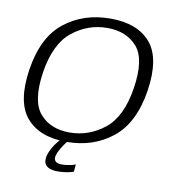

<svg xmlns="http://www.w3.org/2000/svg" viewBox="-83 -671 827 894"><g transform="rotate(10 331.0 -224.0)"><path d="M264.5 4.5Q391 4.5 481.2 -67.2Q571.5 -139 596 -296.5Q619.5 -453 557.5 -524.8Q495.5 -596.5 368.5 -596.5Q241 -596.5 150.8 -525.2Q60.5 -454 36.5 -296.5Q13 -140.5 75 -68Q137 4.5 264.5 4.5ZM271 -41Q180.5 -41 130.5 -98.8Q80.5 -156.5 101.5 -296Q123.5 -435 197 -493Q270.5 -551 361 -551Q452 -551 502.2 -493.5Q552.5 -436 530.5 -296Q509 -157.5 435.5 -99.2Q362 -41 271 -41ZM246 147Q262 147 277.5 145.2Q293 143.5 305.5 140.5Q318 137.5 323 135.5L326.5 100.5Q321 103 310 105.8Q299 108.5 286.2 110.2Q273.5 112 261.5 112Q243 112 234.2 105.2Q225.5 98.5 225.5 87Q225.5 74.5 233.8 57.5Q242 40.5 253 24.2Q264 8 271 0H236Q225.5 10 213 27.8Q200.5 45.5 192 65.5Q183.5 85.5 183.5 102.5Q183.5 119 191.8 128.5Q200 138 214.5 142.5Q229 147 246 147Z"/></g></svg>

Font: Anybody SemiExpanded Light
Style: Italic
Weight: 300
Width: 6
Italic angle: -10°
Version: Version 1.113;gftools[0.9.25]